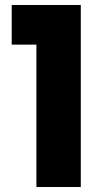

<svg xmlns="http://www.w3.org/2000/svg" viewBox="-20 -750 416 770"><path d="M126 -571H27V-730H304V0H126Z"/></svg>

Font: Poppins
Style: Bold
Weight: 700
Designer: Ninad Kale (Devanagari), Jonny Pinhorn (Latin)
Version: Version 5.002